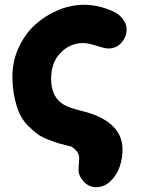

<svg xmlns="http://www.w3.org/2000/svg" viewBox="-20 -613 620 807"><path d="M330.1 -432.1Q274.4 -432.1 234.6 -391.1Q194.8 -350.1 194.8 -282.2Q194.8 -203.1 250 -171.9Q272.5 -159.2 330.1 -145Q364.3 -136.7 392.8 -123.5Q421.4 -110.4 445.1 -91.1Q468.8 -71.8 481.9 -44.7Q495.1 -17.6 495.1 15.1Q495.1 51.8 483.2 87.2Q471.2 122.6 444.8 148.2Q418.5 173.8 383.8 173.8Q354.5 173.8 332.3 150.6Q310.1 127.4 310.1 100.1Q310.1 89.4 311.5 74.2Q313 59.1 313 53.2Q313 38.6 305.9 27.1Q298.8 15.6 279.8 2.9Q250.5 -3.9 232.9 -8.8Q215.3 -13.7 186 -24.9Q156.7 -36.1 138.4 -49.1Q120.1 -62 97.7 -84.7Q75.2 -107.4 62.5 -135Q49.8 -162.6 41 -202.9Q32.2 -243.2 32.2 -292Q32.2 -356 58.3 -412.8Q84.5 -469.7 127 -508.5Q169.4 -547.4 223.6 -570.1Q277.8 -592.8 334 -592.8Q394.5 -592.8 456.1 -564.9Q480 -554.2 496.1 -533.2Q512.2 -512.2 512.2 -491.2Q512.2 -458 490.5 -433.6Q468.8 -409.2 436 -409.2Q420.9 -409.2 385.3 -420.7Q349.6 -432.1 330.1 -432.1Z"/></svg>

Font: BPreplay
Style: Bold
Weight: 700
Designer: Magenta/George Triantafyllakos
Foundry: Magenta/George Triantafyllakos
Version: Version 1.00